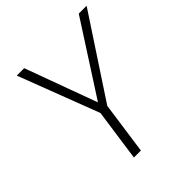

<svg xmlns="http://www.w3.org/2000/svg" viewBox="-189 -808 933 933"><g transform="rotate(-45 277.5 -342.0)"><path d="M555 -684 282 -269 244 0H196L234 -268L75 -684H126L262 -313L501 -684Z"/></g></svg>

Font: Fira Sans ExtraLight
Style: Italic
Weight: 275
Italic angle: -8°
Designer: Carrois Corporate & Edenspiekermann AG
Foundry: Carrois Corporate GbR & Edenspiekermann AG
Version: Version 4.203